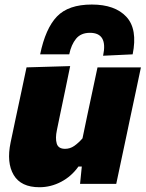

<svg xmlns="http://www.w3.org/2000/svg" viewBox="-20 -790 626 825"><path d="M149.5 14.5Q70 14.5 38.8 -38.2Q7.5 -91 25.5 -177.5Q30 -199.5 34.8 -221.5Q39.5 -243.5 45.5 -272.5Q61 -345 72 -396.5Q83 -448 94 -500.5L281.5 -506Q271 -454 260.2 -402.5Q249.5 -351 238 -296.5L224.5 -231Q217 -196 223.8 -173.2Q230.5 -150.5 259.5 -150.5Q281 -150.5 299 -163Q317 -175.5 334.5 -195.5L355.5 -296.5Q367.5 -351 377.5 -399.5Q387.5 -448 399 -500.5H585.5Q574.5 -448 563.5 -396.2Q552.5 -344.5 537 -272L525 -214.5Q512 -152.5 501.2 -102.5Q490.5 -52.5 479.5 0H324L331.5 -74.5H317Q287.5 -32.5 243 -9Q198.5 14.5 149.5 14.5ZM423 -550.5Q444 -649 366.5 -649Q327.5 -649 306.8 -623.5Q286 -598 277.5 -556.5H152.5Q175.5 -668 224.8 -719.2Q274 -770.5 374.5 -770.5Q474 -770.5 523 -717.8Q572 -665 550 -556.5Z"/></svg>

Font: Commissioner ExtraBold
Style: Italic
Weight: 800
Italic angle: -12°
Designer: Kostas Bartsokas
Foundry: Kostas Bartsokas
Version: Version 1.000; ttfautohint (v1.8.3)